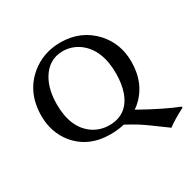

<svg xmlns="http://www.w3.org/2000/svg" viewBox="-134 -613 891 880"><g transform="rotate(-30 311.5 -173.5)"><path d="M276.9 -430.2Q201.7 -430.2 161.1 -359.9Q131.8 -308.1 131.8 -231.9Q131.8 -108.9 205.6 -56.2Q243.7 -29.3 293 -28.8Q389.6 -28.8 423.3 -123.5Q437.5 -165 438 -219.2Q438 -346.2 362.8 -401.9Q324.2 -429.7 276.9 -430.2ZM428.7 -32.7Q547.4 33.7 623 63V68.8Q562.5 100.1 533.2 123Q435.5 50.3 405.3 32.2Q382.8 18.6 351.1 1.5Q316.4 9.8 277.8 9.8Q160.6 9.8 94.2 -71.8Q44.4 -133.8 43.9 -220.2Q43.9 -344.7 130.4 -416Q196.3 -469.7 286.1 -470.2Q395.5 -470.2 465.3 -394Q525.4 -327.6 525.9 -232.9Q525.9 -112.3 443.8 -43.9Q436 -37.6 428.7 -32.7Z"/></g></svg>

Font: Linux Biolinum Capitals O
Style: Small Caps
Weight: 400
Designer: Philipp H. Poll
Foundry: Philipp H. Poll
Version: Version 1.0.4